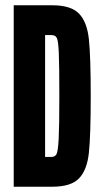

<svg xmlns="http://www.w3.org/2000/svg" viewBox="-20 -708 386 728"><path d="M32 -688H178Q249 -688 279.5 -656.5Q310 -625 317 -559.5Q324 -494 324 -344Q324 -194 317 -128.5Q310 -63 279.5 -31.5Q249 0 178 0H32ZM205 -344Q205 -461 203 -507Q201 -553 195.5 -564Q190 -575 175 -575H151V-113H175Q189 -113 194.5 -124Q200 -135 202.5 -181.5Q205 -228 205 -344Z"/></svg>

Font: Saira Ultra Condensed ExtraBold
Style: Regular
Weight: 800
Width: 1
Designer: Hector Gatti with collaboration of the Omnibus-Type team
Foundry: Omnibus-Type
Version: Version 1.001; ttfautohint (v1.8)